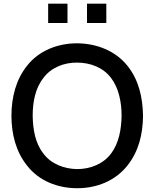

<svg xmlns="http://www.w3.org/2000/svg" viewBox="-20 -999 833 1035"><path d="M239.6 -979.2V-875H343.8V-979.2ZM449 -979.2V-875H553.1V-979.2ZM395.8 15.6C502.1 15.6 601 -24 666.7 -106.3C727.1 -182.3 750 -274 751 -375C749 -472.9 729.2 -566.7 666.7 -644.8C602.1 -725 502.1 -764.6 395.8 -765.6C290.6 -765.6 189.6 -726 126 -644.8C65.6 -569.8 41.7 -472.9 41.7 -375C41.7 -277.1 65.6 -181.2 126 -106.3C188.5 -25 289.6 15.6 395.8 15.6ZM395.8 -87.5C325 -88.5 254.2 -115.6 213.5 -171.9C169.8 -227.1 157.3 -302.1 156.2 -375C156.2 -447.9 169.8 -522.9 213.5 -578.1C254.2 -634.4 325 -662.5 395.8 -661.5C467.7 -661.5 537.5 -634.4 579.2 -578.1C620.8 -522.9 635.4 -447.9 635.4 -375C634.4 -302.1 620.8 -227.1 579.2 -171.9C537.5 -115.6 467.7 -87.5 395.8 -87.5Z"/></svg>

Font: Manrope Semibold
Style: Regular
Weight: 600
Width: 4
Designer: Michael Sharanda
Foundry: Michael Sharanda
Version: Version 2.000;PS 002.000;hotconv 1.0.88;makeotf.lib2.5.64775